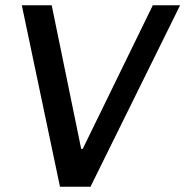

<svg xmlns="http://www.w3.org/2000/svg" viewBox="-20 -706 701 726"><path d="M206.8 0 62.5 -686H175.5L287 -143H292.8L557.8 -686H661L322.2 0Z"/></svg>

Font: Chivo Medium
Style: Italic
Weight: 500
Italic angle: -8.05°
Designer: Hector Gatti
Foundry: Omnibus-Type
Version: Version 2.002